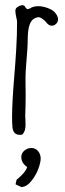

<svg xmlns="http://www.w3.org/2000/svg" viewBox="-20 -531 253 753"><path d="M41 191.9 64 202.6C77.6 202.1 91.3 193.8 103.5 178.2C115.2 163.6 124 147.9 129.9 132.3C135.7 117.2 139.6 100.6 139.6 91.3C139.6 67.9 124.5 49.3 103 49.3C83.5 49.3 63.5 64.5 63.5 84C63.5 100.1 70.8 113.3 86.4 124C83.5 136.7 69.8 153.8 44.9 174.3ZM44.9 -500.5C37.1 -493.7 41 -478 43.9 -462.9C45.4 -456.5 46.9 -450.2 46.9 -445.8C47.4 -379.9 41.5 -297.9 35.6 -227.1C30.8 -168.9 27.3 -112.8 27.3 -71.3C27.3 -56.6 27.8 -43.5 28.8 -32.7C30.3 -16.1 37.6 2 66.9 -2.9C78.1 -13.7 80.1 -27.8 80.1 -43C80.1 -50.3 79.6 -58.1 79.6 -64.9C79.1 -70.8 78.6 -77.1 79.1 -80.6C80.1 -107.4 80.6 -136.2 80.6 -159.7C80.6 -176.3 80.1 -190.4 80.1 -201.2C79.6 -241.7 81.5 -268.1 84 -295.4C85.9 -320.8 88.9 -347.7 88.9 -387.2C90.8 -445.3 107.4 -458.5 126.5 -462.9C135.7 -465.8 145 -458.5 155.3 -450.2L157.2 -447.8L160.2 -444.8C165.5 -438 171.9 -430.2 183.6 -430.2C190.4 -430.2 196.8 -433.1 203.6 -441.4C214.4 -459 201.2 -475.1 194.3 -483.4C184.6 -494.6 154.8 -506.8 129.4 -506.8C117.7 -506.8 105.5 -503.9 97.2 -497.6C93.8 -497.1 93.8 -496.6 91.8 -496.1C86.4 -494.6 86.4 -494.6 85.4 -496.1L79.6 -502C74.7 -518.1 52.7 -507.8 44.9 -500.5Z"/></svg>

Font: Amatic Mod Bold ONEptTWO
Style: Bold
Weight: 700
Designer: David Occhino Design
Foundry: David Occhino Design
Version: Version 1.2